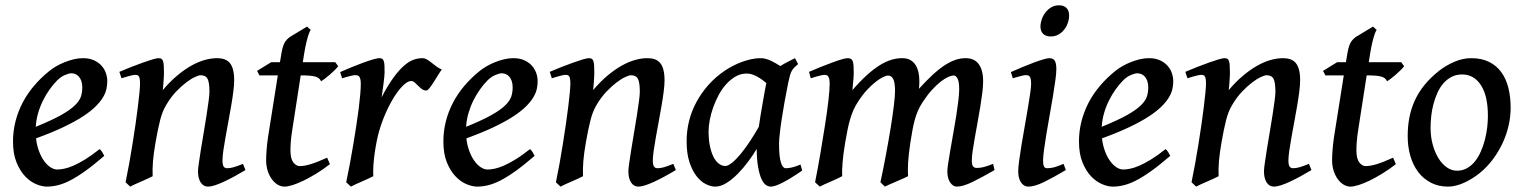

<svg xmlns="http://www.w3.org/2000/svg" viewBox="-20 -673 5653 713"><path d="M378.4 -371.1Q378.4 -357.4 375.2 -342.5Q372.1 -327.6 362.3 -311.3Q352.5 -294.9 334.5 -277.1Q316.4 -259.3 287.1 -240.2Q257.8 -221.2 215.3 -200.9Q172.9 -180.7 113.8 -159.2Q116.7 -133.3 124.8 -111.8Q132.8 -90.3 143.8 -75.2Q154.8 -60.1 167.5 -51.8Q180.2 -43.5 192.9 -43.5Q203.1 -43.5 218 -46.4Q232.9 -49.3 252.2 -57.6Q271.5 -65.9 295.9 -80.8Q320.3 -95.7 349.6 -119.1Q352.5 -117.7 355.2 -114.3Q357.9 -110.8 360.4 -106.9Q362.8 -103 364.3 -99.6L367.2 -94.2Q327.1 -59.6 295.9 -37.4Q264.6 -15.1 239.5 -2.4Q214.4 10.3 193.6 15.1Q172.9 20 153.8 20Q136.2 20 114.5 11Q92.8 2 73.7 -17.8Q54.7 -37.6 41.5 -69.6Q28.3 -101.6 28.3 -147.9Q28.3 -186 37.6 -222.4Q46.9 -258.8 64.2 -292Q81.5 -325.2 106.7 -354.7Q131.8 -384.3 163.6 -409.7Q174.3 -418.5 189 -427Q203.6 -435.5 220.2 -442.1Q236.8 -448.7 254.2 -452.9Q271.5 -457 288.1 -457Q311 -457 328.1 -449.5Q345.2 -441.9 356.4 -429.7Q367.7 -417.5 373 -402.1Q378.4 -386.7 378.4 -371.1ZM192.4 -374.5Q177.7 -359.9 164.1 -340.6Q150.4 -321.3 139.4 -299.1Q128.4 -276.9 121.3 -252.2Q114.3 -227.5 112.8 -202.1Q171.9 -226.1 206.3 -245.4Q240.7 -264.6 258.3 -282Q275.9 -299.3 280.8 -315.2Q285.6 -331.1 285.6 -348.1Q285.6 -361.8 282.2 -371.8Q278.8 -381.8 272.9 -388.4Q267.1 -395 259.8 -397.9Q252.4 -400.9 244.6 -400.9Q236.8 -400.9 221.4 -394.5Q206.1 -388.2 192.4 -374.5Z M891.6 -41.5Q869.6 -28.3 848.9 -17.1Q828.1 -5.9 810.1 2.4Q792 10.7 777.3 15.4Q762.7 20 752.4 20Q735.4 20 725.3 4.6Q715.3 -10.7 715.3 -37.1Q715.3 -45.9 718.5 -68.1Q721.7 -90.3 726.3 -119.4Q731 -148.4 736.6 -181.2Q742.2 -213.9 746.8 -243.7Q751.5 -273.4 754.6 -297.4Q757.8 -321.3 757.8 -332Q757.8 -366.2 751 -379.9Q744.1 -393.6 724.6 -393.6Q718.3 -393.6 703.9 -387Q689.5 -380.4 671.4 -366.7Q653.3 -353 633.5 -332.3Q613.8 -311.5 597.2 -283.2Q583 -259.8 574.7 -227.1Q566.4 -194.3 558.1 -147Q554.2 -125 551.8 -107.4Q549.3 -89.8 548.1 -74.5Q546.9 -59.1 546.6 -45.7Q546.4 -32.2 546.9 -18.6Q540.5 -15.1 528.8 -9.8Q517.1 -4.4 504.6 1Q492.2 6.3 480.7 11.5Q469.2 16.6 463.4 20L446.3 3.9Q453.1 -28.8 459.7 -65.4Q466.3 -102.1 472.2 -138.9Q478 -175.8 483.2 -210.9Q488.3 -246.1 491.9 -275.9Q495.6 -305.7 497.8 -328.4Q500 -351.1 500 -362.3Q500 -373.5 498.8 -380.1Q497.6 -386.7 495.4 -389.9Q493.2 -393.1 489.7 -394Q486.3 -395 481.9 -395Q477.5 -395 469 -393.1Q460.4 -391.1 452.1 -388.7Q442.4 -385.7 431.2 -382.3L423.3 -406.2Q443.8 -415 466.8 -424.1Q489.7 -433.1 510.3 -440.4Q530.8 -447.8 546.4 -452.4Q562 -457 568.4 -457Q575.2 -457 579.1 -454.8Q583 -452.6 585.2 -446.8Q587.4 -440.9 588.1 -430.2Q588.9 -419.4 588.9 -401.9Q588.9 -396.5 588.4 -388.4Q587.9 -380.4 587.4 -371.1Q586.9 -361.8 585.9 -353Q585 -344.2 584.5 -338.4Q610.8 -369.6 637.7 -392.1Q664.6 -414.6 690.2 -429Q715.8 -443.4 740 -450.2Q764.2 -457 786.1 -457Q801.3 -457 813.2 -452.9Q825.2 -448.7 833.3 -439.2Q841.3 -429.7 845.5 -413.8Q849.6 -397.9 849.6 -374.5Q849.6 -357.4 846.4 -332.5Q843.3 -307.6 838.4 -279.3Q833.5 -251 827.9 -220.7Q822.3 -190.4 817.4 -163.1Q812.5 -135.7 809.3 -113.3Q806.2 -90.8 806.2 -77.1Q806.2 -60.5 810.5 -54.4Q814.9 -48.3 823.7 -48.3Q835 -48.3 848.4 -52.2Q861.8 -56.2 882.3 -64.5Z M1205.1 -63.5Q1180.2 -43.9 1155 -28.6Q1129.9 -13.2 1107.7 -2.4Q1085.4 8.3 1066.9 14.2Q1048.3 20 1036.6 20Q1023.4 20 1011.2 12.7Q999 5.4 989.5 -7.6Q980 -20.5 974.1 -38.6Q968.3 -56.6 968.3 -78.1Q968.3 -87.4 968.8 -96.7Q969.2 -106 970 -116Q970.7 -126 971.9 -137.2Q973.1 -148.4 975.1 -162.1L1011.7 -393.1H943.4L934.6 -409.7L986.8 -441.9H1019.5L1022.5 -459Q1025.4 -479 1028.6 -491.7Q1031.7 -504.4 1035.9 -512.5Q1040 -520.5 1044.9 -525.6Q1049.8 -530.8 1056.2 -535.6L1120.1 -574.2L1133.8 -562Q1130.4 -557.6 1126.5 -546.4Q1123 -536.6 1118.4 -518.6Q1113.8 -500.5 1108.9 -470.2L1104.5 -441.9H1225.1L1235.8 -427.2Q1231 -420.4 1222.2 -411.9Q1213.4 -403.3 1203.9 -395Q1194.3 -386.7 1185.5 -380.1Q1176.8 -373.5 1172.4 -371.1Q1166.5 -384.8 1149.9 -388.9Q1133.3 -393.1 1098.6 -393.1H1096.7L1064.5 -185.1Q1063 -175.8 1061.8 -165.3Q1060.5 -154.8 1059.8 -145.3Q1059.1 -135.7 1058.8 -127.4Q1058.6 -119.1 1058.6 -114.3Q1058.6 -84 1069.1 -70.1Q1079.6 -56.2 1093.3 -56.2Q1110.4 -56.2 1134.3 -63.5Q1158.2 -70.8 1194.8 -87.4Z M1620.6 -415Q1614.7 -407.2 1606.7 -394Q1598.6 -380.9 1590.6 -368.2Q1582.5 -355.5 1575.2 -346.2Q1567.9 -336.9 1563 -336.9Q1553.7 -336.9 1546.6 -342.3Q1539.6 -347.7 1533 -354.2Q1526.4 -360.8 1520.3 -366.5Q1514.2 -372.1 1506.8 -372.1Q1494.1 -372.1 1477.8 -356.4Q1461.4 -340.8 1444.8 -314.7Q1428.2 -288.6 1413.3 -255.4Q1398.4 -222.2 1388.2 -187Q1382.8 -168.5 1378.7 -147.2Q1374.5 -126 1371.3 -103.8Q1368.2 -81.5 1366.7 -59.8Q1365.2 -38.1 1366.2 -18.6Q1359.4 -15.1 1347.9 -9.8Q1336.4 -4.4 1324 1Q1311.5 6.3 1300.3 11.5Q1289.1 16.6 1283.2 20L1265.6 3.9Q1272.9 -30.8 1279.8 -67.4Q1286.6 -104 1292.5 -139.6Q1298.3 -175.3 1303.5 -208.7Q1308.6 -242.2 1312.3 -271.2Q1315.9 -300.3 1317.9 -323.5Q1319.8 -346.7 1319.8 -361.3Q1319.8 -372.6 1318.1 -379.2Q1316.4 -385.7 1313.7 -388.9Q1311 -392.1 1307.4 -393.1Q1303.7 -394 1299.8 -394Q1294.9 -394 1286.9 -392.3Q1278.8 -390.6 1270.5 -388.2Q1261.2 -385.7 1250.5 -382.3L1243.2 -405.3Q1263.7 -414.6 1286.4 -423.8Q1309.1 -433.1 1329.3 -440.4Q1349.6 -447.8 1365.5 -452.4Q1381.3 -457 1388.2 -457Q1395 -457 1398.9 -454.8Q1402.8 -452.6 1405 -446.5Q1407.2 -440.4 1407.7 -429.9Q1408.2 -419.4 1408.2 -403.3Q1408.2 -397.9 1407 -386.5Q1405.8 -375 1404.1 -361.3Q1402.3 -347.7 1400.4 -334.2Q1398.4 -320.8 1397 -311.5Q1420.4 -356.4 1441.2 -384.8Q1461.9 -413.1 1480.5 -429.2Q1499 -445.3 1515.9 -451.2Q1532.7 -457 1548.3 -457Q1557.1 -457 1565.4 -452.1Q1573.7 -447.3 1582.3 -440.4Q1590.8 -433.6 1600.3 -426.5Q1609.9 -419.4 1620.6 -415Z M1976.6 -371.1Q1976.6 -357.4 1973.4 -342.5Q1970.2 -327.6 1960.4 -311.3Q1950.7 -294.9 1932.6 -277.1Q1914.6 -259.3 1885.3 -240.2Q1856 -221.2 1813.5 -200.9Q1771 -180.7 1711.9 -159.2Q1714.8 -133.3 1722.9 -111.8Q1731 -90.3 1741.9 -75.2Q1752.9 -60.1 1765.6 -51.8Q1778.3 -43.5 1791 -43.5Q1801.3 -43.5 1816.2 -46.4Q1831.1 -49.3 1850.3 -57.6Q1869.6 -65.9 1894 -80.8Q1918.5 -95.7 1947.8 -119.1Q1950.7 -117.7 1953.4 -114.3Q1956.1 -110.8 1958.5 -106.9Q1960.9 -103 1962.4 -99.6L1965.3 -94.2Q1925.3 -59.6 1894 -37.4Q1862.8 -15.1 1837.6 -2.4Q1812.5 10.3 1791.7 15.1Q1771 20 1752 20Q1734.4 20 1712.6 11Q1690.9 2 1671.9 -17.8Q1652.8 -37.6 1639.6 -69.6Q1626.5 -101.6 1626.5 -147.9Q1626.5 -186 1635.7 -222.4Q1645 -258.8 1662.4 -292Q1679.7 -325.2 1704.8 -354.7Q1730 -384.3 1761.7 -409.7Q1772.5 -418.5 1787.1 -427Q1801.8 -435.5 1818.4 -442.1Q1835 -448.7 1852.3 -452.9Q1869.6 -457 1886.2 -457Q1909.2 -457 1926.3 -449.5Q1943.4 -441.9 1954.6 -429.7Q1965.8 -417.5 1971.2 -402.1Q1976.6 -386.7 1976.6 -371.1ZM1790.5 -374.5Q1775.9 -359.9 1762.2 -340.6Q1748.5 -321.3 1737.5 -299.1Q1726.6 -276.9 1719.5 -252.2Q1712.4 -227.5 1710.9 -202.1Q1770 -226.1 1804.4 -245.4Q1838.9 -264.6 1856.4 -282Q1874 -299.3 1878.9 -315.2Q1883.8 -331.1 1883.8 -348.1Q1883.8 -361.8 1880.4 -371.8Q1877 -381.8 1871.1 -388.4Q1865.2 -395 1857.9 -397.9Q1850.6 -400.9 1842.8 -400.9Q1835 -400.9 1819.6 -394.5Q1804.2 -388.2 1790.5 -374.5Z M2489.7 -41.5Q2467.8 -28.3 2447 -17.1Q2426.3 -5.9 2408.2 2.4Q2390.1 10.7 2375.5 15.4Q2360.8 20 2350.6 20Q2333.5 20 2323.5 4.6Q2313.5 -10.7 2313.5 -37.1Q2313.5 -45.9 2316.7 -68.1Q2319.8 -90.3 2324.5 -119.4Q2329.1 -148.4 2334.7 -181.2Q2340.3 -213.9 2345 -243.7Q2349.6 -273.4 2352.8 -297.4Q2356 -321.3 2356 -332Q2356 -366.2 2349.1 -379.9Q2342.3 -393.6 2322.8 -393.6Q2316.4 -393.6 2302 -387Q2287.6 -380.4 2269.5 -366.7Q2251.5 -353 2231.7 -332.3Q2211.9 -311.5 2195.3 -283.2Q2181.2 -259.8 2172.9 -227.1Q2164.6 -194.3 2156.2 -147Q2152.3 -125 2149.9 -107.4Q2147.5 -89.8 2146.2 -74.5Q2145 -59.1 2144.8 -45.7Q2144.5 -32.2 2145 -18.6Q2138.7 -15.1 2127 -9.8Q2115.2 -4.4 2102.8 1Q2090.3 6.3 2078.9 11.5Q2067.4 16.6 2061.5 20L2044.4 3.9Q2051.3 -28.8 2057.9 -65.4Q2064.5 -102.1 2070.3 -138.9Q2076.2 -175.8 2081.3 -210.9Q2086.4 -246.1 2090.1 -275.9Q2093.8 -305.7 2095.9 -328.4Q2098.1 -351.1 2098.1 -362.3Q2098.1 -373.5 2096.9 -380.1Q2095.7 -386.7 2093.5 -389.9Q2091.3 -393.1 2087.9 -394Q2084.5 -395 2080.1 -395Q2075.7 -395 2067.1 -393.1Q2058.6 -391.1 2050.3 -388.7Q2040.5 -385.7 2029.3 -382.3L2021.5 -406.2Q2042 -415 2064.9 -424.1Q2087.9 -433.1 2108.4 -440.4Q2128.9 -447.8 2144.5 -452.4Q2160.2 -457 2166.5 -457Q2173.3 -457 2177.2 -454.8Q2181.2 -452.6 2183.3 -446.8Q2185.5 -440.9 2186.3 -430.2Q2187 -419.4 2187 -401.9Q2187 -396.5 2186.5 -388.4Q2186 -380.4 2185.5 -371.1Q2185.1 -361.8 2184.1 -353Q2183.1 -344.2 2182.6 -338.4Q2209 -369.6 2235.8 -392.1Q2262.7 -414.6 2288.3 -429Q2314 -443.4 2338.1 -450.2Q2362.3 -457 2384.3 -457Q2399.4 -457 2411.4 -452.9Q2423.3 -448.7 2431.4 -439.2Q2439.5 -429.7 2443.6 -413.8Q2447.8 -397.9 2447.8 -374.5Q2447.8 -357.4 2444.6 -332.5Q2441.4 -307.6 2436.5 -279.3Q2431.6 -251 2426 -220.7Q2420.4 -190.4 2415.5 -163.1Q2410.6 -135.7 2407.5 -113.3Q2404.3 -90.8 2404.3 -77.1Q2404.3 -60.5 2408.7 -54.4Q2413.1 -48.3 2421.9 -48.3Q2433.1 -48.3 2446.5 -52.2Q2460 -56.2 2480.5 -64.5Z M2797.9 -202.1Q2800.8 -223.1 2804.7 -246.6Q2808.6 -270 2812.5 -292.2Q2816.4 -314.5 2819.8 -333.3Q2823.2 -352.1 2825.7 -364.7Q2818.4 -371.1 2809.8 -377.2Q2801.3 -383.3 2792 -388.4Q2782.7 -393.6 2772.9 -396.7Q2763.2 -399.9 2752.9 -399.9Q2731 -399.9 2712.2 -389.2Q2693.4 -378.4 2677.5 -361.1Q2661.6 -343.8 2649.4 -321.3Q2637.2 -298.8 2628.7 -274.9Q2620.1 -251 2615.7 -227.5Q2611.3 -204.1 2611.3 -185.1Q2611.3 -154.8 2616.2 -131.1Q2621.1 -107.4 2629.4 -90.8Q2637.7 -74.2 2649.2 -65.4Q2660.6 -56.6 2673.3 -56.6Q2683.6 -56.6 2698.7 -68.8Q2713.9 -81.1 2730.7 -101.6Q2747.6 -122.1 2764.9 -148.2Q2782.2 -174.3 2797.9 -202.1ZM2959 -39.6Q2917 -10.7 2887.5 4.6Q2857.9 20 2842.3 20Q2833.5 20 2824.7 14.2Q2815.9 8.3 2808.3 -7.3Q2800.8 -22.9 2795.7 -50.3Q2790.5 -77.6 2790 -120.1Q2776.9 -97.7 2758.5 -73Q2740.2 -48.3 2719.7 -27.6Q2699.2 -6.8 2677.7 6.6Q2656.2 20 2636.2 20Q2619.6 20 2601.1 10.7Q2582.5 1.5 2566.7 -18.8Q2550.8 -39.1 2540.3 -71Q2529.8 -103 2529.8 -148.9Q2529.8 -187.5 2539.1 -224.4Q2548.3 -261.2 2566.7 -294.9Q2585 -328.6 2611.3 -358.2Q2637.7 -387.7 2672.4 -411.1Q2685.5 -419.9 2701.4 -428.2Q2717.3 -436.5 2734.6 -442.9Q2752 -449.2 2769.5 -453.1Q2787.1 -457 2804.2 -457Q2814.5 -457 2824.2 -454.3Q2834 -451.7 2843.3 -447.3Q2852.5 -442.9 2861.3 -437.7Q2870.1 -432.6 2877.9 -427.7Q2890.6 -436 2904.8 -443.1Q2918.9 -450.2 2932.1 -457L2943.8 -435.1Q2935.5 -428.2 2930.2 -422.9Q2924.8 -417.5 2920.7 -410.4Q2916.5 -403.3 2913.6 -393.1Q2910.6 -382.8 2907.2 -366.2Q2899.9 -331.1 2893.6 -295.4Q2887.2 -259.8 2882.6 -229Q2877.9 -198.2 2875.5 -174.6Q2873 -150.9 2873 -140.1Q2873 -91.3 2879.9 -69.8Q2886.7 -48.3 2897.9 -48.3Q2907.7 -48.3 2920.4 -51Q2933.1 -53.7 2952.6 -62Z M3673.3 -41.5Q3627.9 -15.1 3592 2.4Q3556.2 20 3533.2 20Q3519 20 3508.5 4.6Q3498 -10.7 3498 -37.1Q3498 -45.9 3501.2 -67.1Q3504.4 -88.4 3509.3 -116.9Q3514.2 -145.5 3520 -178Q3525.9 -210.4 3530.8 -241.2Q3535.6 -272 3538.8 -298.6Q3542 -325.2 3542 -341.3Q3542 -369.1 3536.1 -380.9Q3530.3 -392.6 3521.5 -392.6Q3513.7 -392.6 3501.2 -387.2Q3488.8 -381.8 3473.4 -369.9Q3458 -357.9 3440.7 -338.9Q3423.3 -319.8 3405.8 -293Q3395.5 -277.3 3388.7 -261.5Q3381.8 -245.6 3377 -227.8Q3372.1 -210 3368.4 -189.5Q3364.7 -168.9 3360.8 -144Q3354 -99.6 3352.3 -69.3Q3350.6 -39.1 3352.1 -18.6Q3345.2 -15.1 3333.3 -9.8Q3321.3 -4.4 3308.6 1Q3295.9 6.3 3284.2 11.5Q3272.5 16.6 3266.1 20L3249.5 3.9Q3260.3 -45.9 3270 -98.4Q3279.8 -150.9 3287.4 -197.3Q3294.9 -243.7 3299.3 -280Q3303.7 -316.4 3303.7 -334.5Q3303.7 -367.2 3296.9 -379.9Q3290 -392.6 3277.3 -392.6Q3272 -392.6 3260.3 -387.2Q3248.5 -381.8 3233.2 -370.1Q3217.8 -358.4 3200.2 -339.6Q3182.6 -320.8 3165.5 -293.9Q3155.8 -279.3 3148.9 -263.4Q3142.1 -247.6 3136.7 -229.2Q3131.3 -210.9 3127.2 -189.9Q3123 -168.9 3118.7 -144Q3111.3 -99.6 3108.9 -69.3Q3106.4 -39.1 3107.4 -18.6Q3101.1 -15.1 3089.6 -9.8Q3078.1 -4.4 3065.7 1Q3053.2 6.3 3041.7 11.5Q3030.3 16.6 3024.4 20L3006.8 3.9Q3017.1 -47.9 3026.6 -103.5Q3036.1 -159.2 3043.9 -209.5Q3051.8 -259.8 3056.4 -300Q3061 -340.3 3061 -361.3Q3061 -372.6 3059.6 -379.2Q3058.1 -385.7 3055.4 -389.4Q3052.7 -393.1 3049.3 -394Q3045.9 -395 3042 -395Q3037.1 -395 3028.6 -393.1Q3020 -391.1 3011.7 -388.7Q3002 -385.7 2990.7 -382.3L2984.4 -406.2Q3004.9 -415 3027.3 -424.1Q3049.8 -433.1 3069.6 -440.4Q3089.4 -447.8 3105 -452.4Q3120.6 -457 3127.4 -457Q3134.8 -457 3139.4 -454.6Q3144 -452.1 3146.5 -446Q3148.9 -439.9 3149.7 -429Q3150.4 -418 3150.4 -400.9Q3150.4 -396 3149.9 -388.7Q3149.4 -381.3 3148.7 -372.8Q3147.9 -364.3 3147 -355.2Q3146 -346.2 3145.5 -338.4Q3174.3 -371.6 3199.5 -394.3Q3224.6 -417 3247.1 -430.9Q3269.5 -444.8 3290 -450.9Q3310.5 -457 3330.6 -457Q3348.6 -457 3360.8 -450Q3373 -442.9 3380.4 -430.9Q3387.7 -418.9 3390.9 -403.8Q3394 -388.7 3394 -372.6Q3394 -365.2 3393.8 -358.9Q3393.6 -352.5 3392.6 -343.3Q3420.9 -374.5 3444.6 -396.2Q3468.3 -418 3489.3 -431.4Q3510.3 -444.8 3528.8 -450.9Q3547.4 -457 3565.9 -457Q3580.1 -457 3592 -452.4Q3604 -447.8 3612.5 -437.5Q3621.1 -427.2 3626 -410.9Q3630.9 -394.5 3630.9 -371.1Q3630.9 -352.5 3627.7 -327.4Q3624.5 -302.2 3619.9 -273.9Q3615.2 -245.6 3609.9 -216.6Q3604.5 -187.5 3599.9 -160.9Q3595.2 -134.3 3592 -112.5Q3588.9 -90.8 3588.9 -77.1Q3588.9 -60.5 3593.8 -54.9Q3598.6 -49.3 3606.9 -49.3Q3621.1 -49.3 3634.5 -53Q3647.9 -56.6 3668 -64.5Z M3938 -41.5Q3892.1 -14.2 3857.2 2.9Q3822.3 20 3798.8 20Q3782.2 20 3771.7 4.6Q3761.2 -10.7 3761.2 -37.1Q3761.2 -51.8 3764.9 -78.1Q3768.6 -104.5 3773.7 -136.5Q3778.8 -168.5 3785.2 -203.1Q3791.5 -237.8 3796.6 -269Q3801.8 -300.3 3805.4 -324.7Q3809.1 -349.1 3809.1 -361.3Q3809.1 -372.6 3807.6 -379.2Q3806.2 -385.7 3803.7 -388.9Q3801.3 -392.1 3797.4 -393.1Q3793.5 -394 3789.1 -394Q3785.2 -394 3777.3 -392.3Q3769.5 -390.6 3761.2 -388.2Q3752 -385.7 3741.2 -382.3L3733.9 -405.3Q3754.4 -414.6 3776.6 -423.8Q3798.8 -433.1 3818.6 -440.4Q3838.4 -447.8 3854 -452.4Q3869.6 -457 3877 -457Q3890.6 -457 3896.7 -447.8Q3902.8 -438.5 3902.8 -416Q3902.8 -401.9 3899.2 -375Q3895.5 -348.1 3890.1 -315.4Q3884.8 -282.7 3878.2 -246.6Q3871.6 -210.4 3866.2 -177.7Q3860.8 -145 3857.2 -118.2Q3853.5 -91.3 3853.5 -77.1Q3853.5 -62 3856.7 -55.2Q3859.9 -48.3 3868.2 -48.3Q3883.3 -48.3 3896.5 -52.2Q3909.7 -56.2 3929.7 -64.5ZM3950.2 -616.2Q3950.2 -602.5 3945.6 -588.6Q3940.9 -574.7 3932.1 -563.2Q3923.3 -551.8 3910.6 -544.7Q3897.9 -537.6 3881.8 -537.6Q3863.3 -537.6 3853.5 -547.6Q3843.8 -557.6 3843.8 -574.2Q3843.8 -587.4 3848.6 -601.3Q3853.5 -615.2 3862.3 -626.7Q3871.1 -638.2 3883.8 -645.8Q3896.5 -653.3 3912.6 -653.3Q3931.2 -653.3 3940.7 -643.1Q3950.2 -632.8 3950.2 -616.2Z M4336.9 -371.1Q4336.9 -357.4 4333.7 -342.5Q4330.6 -327.6 4320.8 -311.3Q4311 -294.9 4293 -277.1Q4274.9 -259.3 4245.6 -240.2Q4216.3 -221.2 4173.8 -200.9Q4131.3 -180.7 4072.3 -159.2Q4075.2 -133.3 4083.3 -111.8Q4091.3 -90.3 4102.3 -75.2Q4113.3 -60.1 4126 -51.8Q4138.7 -43.5 4151.4 -43.5Q4161.6 -43.5 4176.5 -46.4Q4191.4 -49.3 4210.7 -57.6Q4230 -65.9 4254.4 -80.8Q4278.8 -95.7 4308.1 -119.1Q4311 -117.7 4313.7 -114.3Q4316.4 -110.8 4318.8 -106.9Q4321.3 -103 4322.8 -99.6L4325.7 -94.2Q4285.6 -59.6 4254.4 -37.4Q4223.1 -15.1 4198 -2.4Q4172.9 10.3 4152.1 15.1Q4131.3 20 4112.3 20Q4094.7 20 4073 11Q4051.3 2 4032.2 -17.8Q4013.2 -37.6 4000 -69.6Q3986.8 -101.6 3986.8 -147.9Q3986.8 -186 3996.1 -222.4Q4005.4 -258.8 4022.7 -292Q4040 -325.2 4065.2 -354.7Q4090.3 -384.3 4122.1 -409.7Q4132.8 -418.5 4147.5 -427Q4162.1 -435.5 4178.7 -442.1Q4195.3 -448.7 4212.6 -452.9Q4230 -457 4246.6 -457Q4269.5 -457 4286.6 -449.5Q4303.7 -441.9 4314.9 -429.7Q4326.2 -417.5 4331.5 -402.1Q4336.9 -386.7 4336.9 -371.1ZM4150.9 -374.5Q4136.2 -359.9 4122.6 -340.6Q4108.9 -321.3 4097.9 -299.1Q4086.9 -276.9 4079.8 -252.2Q4072.8 -227.5 4071.3 -202.1Q4130.4 -226.1 4164.8 -245.4Q4199.2 -264.6 4216.8 -282Q4234.4 -299.3 4239.3 -315.2Q4244.1 -331.1 4244.1 -348.1Q4244.1 -361.8 4240.7 -371.8Q4237.3 -381.8 4231.4 -388.4Q4225.6 -395 4218.3 -397.9Q4210.9 -400.9 4203.1 -400.9Q4195.3 -400.9 4179.9 -394.5Q4164.6 -388.2 4150.9 -374.5Z M4850.1 -41.5Q4828.1 -28.3 4807.4 -17.1Q4786.6 -5.9 4768.6 2.4Q4750.5 10.7 4735.8 15.4Q4721.2 20 4710.9 20Q4693.8 20 4683.8 4.6Q4673.8 -10.7 4673.8 -37.1Q4673.8 -45.9 4677 -68.1Q4680.2 -90.3 4684.8 -119.4Q4689.5 -148.4 4695.1 -181.2Q4700.7 -213.9 4705.3 -243.7Q4710 -273.4 4713.1 -297.4Q4716.3 -321.3 4716.3 -332Q4716.3 -366.2 4709.5 -379.9Q4702.6 -393.6 4683.1 -393.6Q4676.8 -393.6 4662.4 -387Q4647.9 -380.4 4629.9 -366.7Q4611.8 -353 4592 -332.3Q4572.3 -311.5 4555.7 -283.2Q4541.5 -259.8 4533.2 -227.1Q4524.9 -194.3 4516.6 -147Q4512.7 -125 4510.3 -107.4Q4507.8 -89.8 4506.6 -74.5Q4505.4 -59.1 4505.1 -45.7Q4504.9 -32.2 4505.4 -18.6Q4499 -15.1 4487.3 -9.8Q4475.6 -4.4 4463.1 1Q4450.7 6.3 4439.2 11.5Q4427.7 16.6 4421.9 20L4404.8 3.9Q4411.6 -28.8 4418.2 -65.4Q4424.8 -102.1 4430.7 -138.9Q4436.5 -175.8 4441.7 -210.9Q4446.8 -246.1 4450.4 -275.9Q4454.1 -305.7 4456.3 -328.4Q4458.5 -351.1 4458.5 -362.3Q4458.5 -373.5 4457.3 -380.1Q4456.1 -386.7 4453.9 -389.9Q4451.7 -393.1 4448.2 -394Q4444.8 -395 4440.4 -395Q4436 -395 4427.5 -393.1Q4418.9 -391.1 4410.6 -388.7Q4400.9 -385.7 4389.6 -382.3L4381.8 -406.2Q4402.3 -415 4425.3 -424.1Q4448.2 -433.1 4468.8 -440.4Q4489.3 -447.8 4504.9 -452.4Q4520.5 -457 4526.9 -457Q4533.7 -457 4537.6 -454.8Q4541.5 -452.6 4543.7 -446.8Q4545.9 -440.9 4546.6 -430.2Q4547.4 -419.4 4547.4 -401.9Q4547.4 -396.5 4546.9 -388.4Q4546.4 -380.4 4545.9 -371.1Q4545.4 -361.8 4544.4 -353Q4543.5 -344.2 4543 -338.4Q4569.3 -369.6 4596.2 -392.1Q4623 -414.6 4648.7 -429Q4674.3 -443.4 4698.5 -450.2Q4722.7 -457 4744.6 -457Q4759.8 -457 4771.7 -452.9Q4783.7 -448.7 4791.7 -439.2Q4799.8 -429.7 4804 -413.8Q4808.1 -397.9 4808.1 -374.5Q4808.1 -357.4 4804.9 -332.5Q4801.8 -307.6 4796.9 -279.3Q4792 -251 4786.4 -220.7Q4780.8 -190.4 4775.9 -163.1Q4771 -135.7 4767.8 -113.3Q4764.6 -90.8 4764.6 -77.1Q4764.6 -60.5 4769 -54.4Q4773.4 -48.3 4782.2 -48.3Q4793.5 -48.3 4806.9 -52.2Q4820.3 -56.2 4840.8 -64.5Z M5163.6 -63.5Q5138.7 -43.9 5113.5 -28.6Q5088.4 -13.2 5066.2 -2.4Q5043.9 8.3 5025.4 14.2Q5006.8 20 4995.1 20Q4981.9 20 4969.7 12.7Q4957.5 5.4 4948 -7.6Q4938.5 -20.5 4932.6 -38.6Q4926.8 -56.6 4926.8 -78.1Q4926.8 -87.4 4927.2 -96.7Q4927.7 -106 4928.5 -116Q4929.2 -126 4930.4 -137.2Q4931.6 -148.4 4933.6 -162.1L4970.2 -393.1H4901.9L4893.1 -409.7L4945.3 -441.9H4978L4981 -459Q4983.9 -479 4987.1 -491.7Q4990.2 -504.4 4994.4 -512.5Q4998.5 -520.5 5003.4 -525.6Q5008.3 -530.8 5014.6 -535.6L5078.6 -574.2L5092.3 -562Q5088.9 -557.6 5085 -546.4Q5081.5 -536.6 5076.9 -518.6Q5072.3 -500.5 5067.4 -470.2L5063 -441.9H5183.6L5194.3 -427.2Q5189.5 -420.4 5180.7 -411.9Q5171.9 -403.3 5162.4 -395Q5152.8 -386.7 5144 -380.1Q5135.3 -373.5 5130.9 -371.1Q5125 -384.8 5108.4 -388.9Q5091.8 -393.1 5057.1 -393.1H5055.2L5022.9 -185.1Q5021.5 -175.8 5020.3 -165.3Q5019 -154.8 5018.3 -145.3Q5017.6 -135.7 5017.3 -127.4Q5017.1 -119.1 5017.1 -114.3Q5017.1 -84 5027.6 -70.1Q5038.1 -56.2 5051.8 -56.2Q5068.8 -56.2 5092.8 -63.5Q5116.7 -70.8 5153.3 -87.4Z M5505.4 -242.2Q5505.4 -316.9 5479.5 -356.7Q5453.6 -396.5 5409.7 -396.5Q5387.7 -396.5 5370.4 -387.5Q5353 -378.4 5340.1 -363.5Q5327.1 -348.6 5318.1 -328.6Q5309.1 -308.6 5303.2 -286.6Q5297.4 -264.6 5294.9 -241.7Q5292.5 -218.8 5292.5 -198.2Q5292.5 -165.5 5300.3 -136.7Q5308.1 -107.9 5321.3 -86.2Q5334.5 -64.5 5352.3 -51.8Q5370.1 -39.1 5390.6 -39.1Q5411.6 -39.1 5428.2 -48.6Q5444.8 -58.1 5457.5 -74Q5470.2 -89.8 5479.2 -110.6Q5488.3 -131.3 5494.1 -153.8Q5500 -176.3 5502.7 -199.2Q5505.4 -222.2 5505.4 -242.2ZM5589.8 -272.9Q5589.8 -240.2 5582.3 -206.8Q5574.7 -173.3 5560.1 -141.8Q5545.4 -110.4 5524.2 -81.8Q5502.9 -53.2 5475.6 -30.8Q5462.9 -20.5 5448.2 -11.2Q5433.6 -2 5418.2 5.1Q5402.8 12.2 5387.5 16.1Q5372.1 20 5357.4 20Q5321.8 20 5293.9 5.6Q5266.1 -8.8 5246.8 -33.9Q5227.5 -59.1 5217.5 -93.5Q5207.5 -127.9 5207.5 -168Q5207.5 -203.1 5213.6 -235.6Q5219.7 -268.1 5233.4 -298.6Q5247.1 -329.1 5269.5 -356.9Q5292 -384.8 5324.2 -410.2Q5349.1 -429.7 5380.6 -443.4Q5412.1 -457 5443.4 -457Q5481.4 -457 5509.3 -443.4Q5537.1 -429.7 5554.9 -405.3Q5572.8 -380.9 5581.3 -347.2Q5589.8 -313.5 5589.8 -272.9Z"/></svg>

Font: Gentium Book Basic
Style: Italic
Weight: 400
Italic angle: -8°
Designer: J. Victor Gaultney and Annie Olsen
Foundry: SIL International
Version: Version 1.102; 2013; Maintenance release